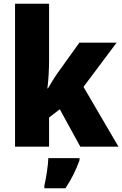

<svg xmlns="http://www.w3.org/2000/svg" viewBox="-20 -873 650 1021"><path d="M241 -553V-853H60V-93H241V-248L298 -292L407 -93H610L424 -411L600 -646H402L288 -487C272 -465 250 -429 235 -403H232C238 -449 241 -506 241 -553ZM403 -21V-32H237C236 7 225 75 216 114V128H328C362 77 383 33 403 -21Z"/></svg>

Font: Noto Sans Kannada UI SemiCondensed Black
Style: Regular
Weight: 900
Width: 4
Designer: Jelle Bosma - Monotype Design Team
Foundry: Monotype Imaging Inc.
Version: Version 2.005